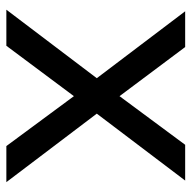

<svg xmlns="http://www.w3.org/2000/svg" viewBox="-19 -583 602 604"><g transform="rotate(90 282.0 -281.0)"><path d="M337.5 -284.5 553 0H439.5L282.5 -212.5L124 0H10.5L226 -284.5L15.5 -562.5H128L282.5 -356L435.5 -562.5H548Z"/></g></svg>

Font: Russisch Sans Medium
Style: Regular
Weight: 500
Width: 4
Designer: Michael Sharanda (font) & Cristiano Sobral (main changes)
Foundry: Michael Sharanda
Version: Version 2.00;September 8, 2020;FontCreator 13.0.0.2681 64-bi